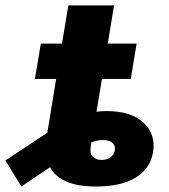

<svg xmlns="http://www.w3.org/2000/svg" viewBox="-98 -676 621 706"><path d="M255.4 9.8Q188 9.8 146.2 -8.3Q104.5 -26.4 85.9 -61L-19.5 9.8L-78.1 -85.9L76.2 -188L77.1 -194.3L108.4 -385.7H30.3L52.2 -515.6H129.9L153.3 -656.2H321.3L298.3 -515.6H404.3L382.8 -385.7H276.9L261.7 -294.4L256.8 -265.1Q275.4 -267.6 293 -267.6Q384.8 -267.6 430.2 -224.6Q475.6 -181.6 464.8 -116.2Q454.6 -55.7 400.9 -22.9Q347.2 9.8 255.4 9.8ZM238.3 -152.8 235.4 -135.3Q231.4 -111.8 243.4 -99.9Q255.4 -87.9 275.9 -87.9Q294.4 -87.9 307.9 -97.4Q321.3 -106.9 324.2 -123Q327.1 -139.2 316.7 -149.7Q306.2 -160.2 282.2 -161.1Q262.2 -161.6 238.3 -152.8Z"/></svg>

Font: Inter Display ExtraBold
Style: Italic
Weight: 800
Italic angle: -9.39999°
Designer: Rasmus Andersson
Foundry: rsms
Version: Version 4.000;git-a52131595